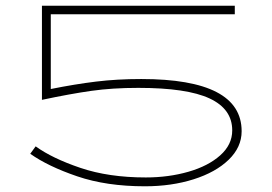

<svg xmlns="http://www.w3.org/2000/svg" viewBox="-20 -640 955 673"><path d="M827 -180Q827 -124 781.5 -80Q736 -36 658.5 -11.5Q581 13 488 13Q353 13 250.5 -22Q148 -57 86 -101L105 -127Q163 -85 262 -51.5Q361 -18 491 -18Q571 -18 640.5 -38Q710 -58 752 -95.5Q794 -133 794 -183Q794 -258 714.5 -295Q635 -332 465 -332Q374 -332 300 -321.5Q226 -311 127 -290V-620H803V-590H158V-328Q243 -345 316.5 -354Q390 -363 475 -363Q827 -363 827 -180Z"/></svg>

Font: BioRhyme Expanded ExtraLight
Style: Regular
Weight: 275
Width: 7
Designer: Aoife Mooney
Foundry: Aoife Mooney Type
Version: Version 1.000